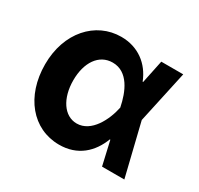

<svg xmlns="http://www.w3.org/2000/svg" viewBox="-125 -706 901 869"><g transform="rotate(30 326.0 -271.0)"><path d="M275.2 11.4C373.9 12.1 434.3 -46.9 463.8 -124.3H466.6L495 0H611.5L545.1 -272.7L604.4 -545.5H489.7L464.5 -424.7H462C431.5 -502.5 365.8 -552.6 277.7 -552.6C143.8 -552.6 40.1 -438.6 40.1 -272.7C40.1 -105.8 137.8 10.7 275.2 11.4ZM432.9 -272.7 432.5 -271.3C418.3 -202.8 373.6 -111.5 297.6 -111.5C231.5 -111.5 186.8 -180 186.8 -273.8C186.8 -366.1 230.1 -432.2 302.2 -432.2C383.2 -432.2 418.3 -345.9 432.5 -274.1Z"/></g></svg>

Font: Karasuma Gothic
Style: Bold
Weight: 700
Designer: Rasmus Andersson / Ryoko Nishizuka
Foundry: Genbu
Version: Version 1.00